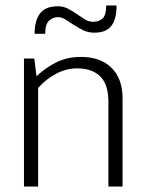

<svg xmlns="http://www.w3.org/2000/svg" viewBox="-20 -685 538 705"><path d="M120 0H68V-470H106L114 -405Q148 -437 187.5 -456.5Q227 -476 277 -476Q349 -476 389.5 -436Q430 -396 430 -324V0H378V-311Q378 -337 372.5 -359.5Q367 -382 353.5 -398.5Q340 -415 317.5 -424.5Q295 -434 262 -434Q224 -434 186.5 -414.5Q149 -395 120 -362ZM107 -561Q107 -609 127 -635.5Q147 -662 192 -662Q213 -662 230 -653Q247 -644 262 -633.5Q277 -623 291.5 -614Q306 -605 322 -605Q344 -605 357 -617.5Q370 -630 370 -665H408Q408 -614 388.5 -589.5Q369 -565 327 -565Q304 -565 285.5 -574Q267 -583 251 -593.5Q235 -604 221 -613Q207 -622 193 -622Q174 -622 160 -609Q146 -596 146 -561Z"/></svg>

Font: Mukta Mahee ExtraLight
Style: Regular
Weight: 275
Designer: Shuchita Grover, Noopur Datye, Girish Dalvi, Yashodeep Gholap
Foundry: Ek Type
Version: Version 2.538;PS 1.000;hotconv 16.6.51;makeotf.lib2.5.65220;